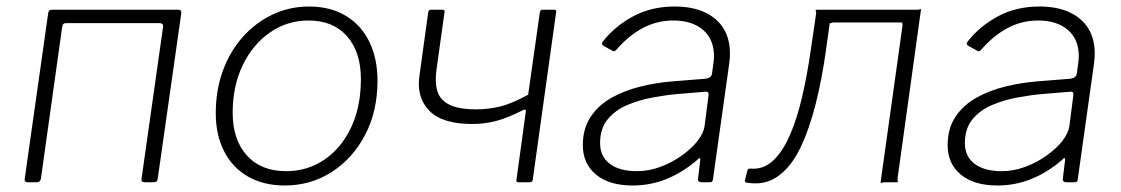

<svg xmlns="http://www.w3.org/2000/svg" viewBox="-20 -560 3446 590"><path d="M67 0Q60 0 57.5 -2.5Q55 -5 56 -11L128 -519Q129 -530 139 -530H529Q538 -530 537 -519L465 -13Q464 -6 461.5 -3Q459 0 451 0H426Q419 0 416.5 -2.5Q414 -5 415 -11L481 -477Q482 -483 479 -486Q476 -489 471 -489H185Q178 -489 175 -486.5Q172 -484 171 -477L106 -13Q105 0 92 0Z M855 10Q790 10 742 -17.5Q694 -45 668.5 -95.5Q643 -146 643 -212Q643 -283 665 -343Q687 -403 726.5 -447Q766 -491 818 -515.5Q870 -540 930 -540Q995 -540 1042.5 -511.5Q1090 -483 1115 -431.5Q1140 -380 1140 -312Q1140 -218 1102 -145.5Q1064 -73 999.5 -31.5Q935 10 855 10ZM859 -34Q925 -34 977 -69.5Q1029 -105 1059 -168.5Q1089 -232 1089 -317Q1089 -400 1046.5 -448.5Q1004 -497 928 -497Q863 -497 810 -460.5Q757 -424 726 -360Q695 -296 695 -213Q695 -131 738.5 -82.5Q782 -34 859 -34Z M1573 0Q1569 0 1567.5 -2Q1566 -4 1567 -7L1596 -219Q1597 -225 1588 -222Q1539 -197 1503.5 -188Q1468 -179 1431 -179Q1338 -179 1298.5 -220.5Q1259 -262 1269 -328L1296 -523Q1298 -530 1304 -530H1340Q1343 -530 1345 -528.5Q1347 -527 1346 -523L1321 -344Q1316 -307 1324 -280Q1332 -253 1360.5 -238.5Q1389 -224 1444 -224Q1480 -224 1516 -232.5Q1552 -241 1603 -269L1639 -523Q1641 -530 1646 -530H1683Q1691 -530 1689 -523L1617 -7Q1616 0 1608 0Z M2122 -68Q2076 -29 2027 -9.5Q1978 10 1924 10Q1852 10 1811.5 -23.5Q1771 -57 1771 -114Q1771 -165 1795 -201Q1819 -237 1859 -259.5Q1899 -282 1948 -294Q1997 -306 2047 -310L2147 -318Q2166 -320 2168 -334L2172 -364Q2173 -370 2173.5 -376Q2174 -382 2174 -388Q2174 -439 2140.5 -468Q2107 -497 2049 -497Q1999 -497 1955.5 -474Q1912 -451 1873 -406Q1870 -403 1867.5 -402.5Q1865 -402 1862 -404L1833 -420Q1831 -422 1830 -425Q1829 -428 1833 -433Q1870 -480 1926 -510Q1982 -540 2053 -540Q2107 -540 2145 -522.5Q2183 -505 2203 -473Q2223 -441 2223 -396Q2223 -389 2222.5 -381.5Q2222 -374 2221 -366L2171 -10Q2170 -3 2168 -1.5Q2166 0 2160 0H2135Q2130 0 2127 -3Q2124 -6 2125 -11L2132 -69Q2132 -80 2122 -68ZM2157 -265Q2158 -273 2156 -276Q2154 -279 2146 -278L2061 -271Q2027 -268 1986 -260.5Q1945 -253 1908 -237.5Q1871 -222 1847.5 -193.5Q1824 -165 1824 -120Q1824 -79 1854 -56.5Q1884 -34 1937 -34Q1974 -34 2010 -47.5Q2046 -61 2075 -82Q2106 -104 2124 -127.5Q2142 -151 2145 -172Z M2273 1Q2268 -1 2269 -6L2277 -37Q2279 -42 2285 -42Q2324 -38 2354 -65Q2384 -92 2406.5 -143Q2429 -194 2445 -263Q2461 -332 2472 -410L2488 -519Q2488 -524 2486.5 -527Q2485 -530 2489 -530H2799Q2805 -530 2807 -532Q2809 -534 2810 -530L2738 -11Q2738 -7 2739 -3.5Q2740 0 2736 0H2697Q2692 0 2689.5 2Q2687 4 2686 0L2753 -479Q2754 -485 2752.5 -488Q2751 -491 2755 -491H2542Q2537 -491 2534 -489Q2531 -487 2530 -491L2518 -405Q2506 -318 2486.5 -240.5Q2467 -163 2439 -105Q2411 -47 2370 -18Q2329 11 2273 1Z M3243 -68Q3197 -29 3148 -9.5Q3099 10 3045 10Q2973 10 2932.5 -23.5Q2892 -57 2892 -114Q2892 -165 2916 -201Q2940 -237 2980 -259.5Q3020 -282 3069 -294Q3118 -306 3168 -310L3268 -318Q3287 -320 3289 -334L3293 -364Q3294 -370 3294.5 -376Q3295 -382 3295 -388Q3295 -439 3261.5 -468Q3228 -497 3170 -497Q3120 -497 3076.5 -474Q3033 -451 2994 -406Q2991 -403 2988.5 -402.5Q2986 -402 2983 -404L2954 -420Q2952 -422 2951 -425Q2950 -428 2954 -433Q2991 -480 3047 -510Q3103 -540 3174 -540Q3228 -540 3266 -522.5Q3304 -505 3324 -473Q3344 -441 3344 -396Q3344 -389 3343.5 -381.5Q3343 -374 3342 -366L3292 -10Q3291 -3 3289 -1.5Q3287 0 3281 0H3256Q3251 0 3248 -3Q3245 -6 3246 -11L3253 -69Q3253 -80 3243 -68ZM3278 -265Q3279 -273 3277 -276Q3275 -279 3267 -278L3182 -271Q3148 -268 3107 -260.5Q3066 -253 3029 -237.5Q2992 -222 2968.5 -193.5Q2945 -165 2945 -120Q2945 -79 2975 -56.5Q3005 -34 3058 -34Q3095 -34 3131 -47.5Q3167 -61 3196 -82Q3227 -104 3245 -127.5Q3263 -151 3266 -172Z"/></svg>

Font: Libre Franklin ExtraLight
Style: Italic
Weight: 250
Italic angle: -8°
Designer: Pablo Impallari, Rodrigo Fuenzalida, Nhung Nguyen
Foundry: Impallari Type
Version: Version 3.000